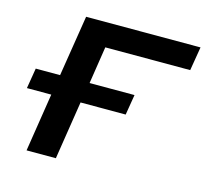

<svg xmlns="http://www.w3.org/2000/svg" viewBox="-102 -821 1003 937"><g transform="rotate(15 399.5 -352.5)"><path d="M109 0 155 -294H32L49 -397H172L221 -705H799L779 -585H350L321 -397H548L531 -294H303L257 0Z"/></g></svg>

Font: Nunito Sans 10pt Expanded
Style: Bold Italic
Weight: 700
Width: 7
Italic angle: -9°
Designer: Vernon Adams
Foundry: Vernon Adams
Version: Version 3.101;gftools[0.9.27]